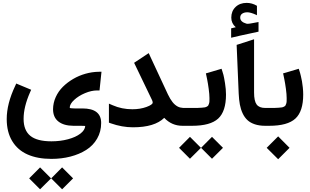

<svg xmlns="http://www.w3.org/2000/svg" viewBox="-20 -895 2206 1366"><path d="M193.8 -238.3Q147.9 -134.3 147.9 -49.3Q147.9 32.2 195.6 71.3Q243.2 110.4 346.2 110.4Q409.2 110.4 463.9 95.7Q518.6 81.1 551.5 55.9Q584.5 30.8 586.4 1Q585 0 556.2 0H502Q433.6 -0.5 395.5 -30.5Q357.4 -60.5 357.4 -118.2Q357.9 -163.1 376.7 -204.6Q395.5 -246.1 427.7 -277.8Q460 -309.6 501 -333.5Q542 -357.4 588.1 -370.4Q634.3 -383.3 679.7 -384.3L702.1 -384.8L699.7 -362.8L689.9 -269L688 -251.5H670.4Q630.4 -251.5 584.5 -232.2Q538.6 -212.9 507.3 -183.8Q476.1 -154.8 476.1 -128.9Q476.1 -123.5 510.3 -123.5H566.4Q699.7 -123.5 699.7 -20Q699.7 41.5 671.1 91.1Q642.6 140.6 593.5 171.6Q544.4 202.6 481.2 219Q418 235.4 345.7 235.4Q247.1 235.4 176.3 204.1Q105.5 172.9 66.7 108.6Q27.8 44.4 27.8 -48.3Q27.8 -156.7 87.9 -283.7L95.7 -300.8L112.8 -293.5L183.1 -264.2L201.7 -256.3ZM421.9 295.9 500 374 421.9 451.7 344.2 374ZM265.1 295.9 343.3 374 265.1 451.7 187.5 374Z M1293.5 0H1278.3Q1201.7 0 1148.4 -56.6Q1080.1 10.7 925.8 10.7Q848.6 10.7 768.1 -17.6L754.9 -22.5V-36.1V-127.9V-157.7L782.2 -146Q846.7 -117.7 921.4 -117.7Q977.5 -117.7 1022 -134Q1066.4 -150.4 1066.4 -165Q1066.4 -174.3 1060.5 -185.5L941.4 -433.1L934.1 -448.2L948.2 -457.5L1019 -504.4L1038.1 -517.1L1047.4 -496.6L1174.8 -223.1Q1182.6 -206.5 1190.9 -192.9Q1199.2 -179.2 1207.5 -168.7Q1215.8 -158.2 1224.6 -150.6Q1233.4 -143.1 1242.7 -137.9Q1252 -132.8 1261.2 -130.4Q1270.5 -127.9 1280.3 -127.4L1293.5 -127Q1302.2 -126.5 1302.2 -72.3V-55.7Q1302.2 0 1293.5 0Z M1288.1 -127H1348.1Q1373 -127 1386.2 -127.2Q1399.4 -127.4 1414.8 -128.7Q1430.2 -129.9 1437 -131.1Q1443.8 -132.3 1451.7 -136.5Q1459.5 -140.6 1461.9 -145Q1464.4 -149.4 1467 -157.7Q1469.7 -166 1470 -174.6Q1470.2 -183.1 1470.2 -197.3Q1470.2 -223.1 1464.8 -262.7Q1459.5 -302.2 1454.1 -328.6L1448.7 -355L1444.8 -373L1462.4 -377.9L1538.1 -400.4L1556.2 -405.8L1562 -387.7Q1565.4 -377.9 1569.6 -362.5Q1573.7 -347.2 1580.8 -303.7Q1587.9 -260.3 1587.9 -222.2Q1587.9 -102.5 1532.2 -51.3Q1476.6 0 1346.2 0H1288.1Q1280.3 0 1275.1 -4.9Q1270 -9.8 1267.8 -19.3Q1265.6 -28.8 1265.1 -36.4Q1264.6 -43.9 1264.6 -55.7V-72.3Q1264.6 -87.9 1265.6 -98.1Q1266.6 -108.4 1272.2 -117.7Q1277.8 -127 1288.1 -127ZM1488.3 78.6 1566.4 156.7 1488.3 234.4 1410.6 156.7ZM1331.5 78.6 1409.7 156.7 1331.5 234.4 1253.9 156.7Z M1657.2 -701.2Q1625.5 -729 1625.5 -769.5Q1625.5 -815.9 1655.8 -845.2Q1686 -874.5 1735.4 -874.5Q1753.9 -874.5 1772 -869.4Q1790 -864.3 1805.7 -855L1808.1 -853.5V-850.6V-794.4V-786.6L1801.3 -790Q1762.7 -807.6 1739.3 -807.6Q1717.8 -807.6 1703.4 -798.1Q1689 -788.6 1689 -769.5Q1689 -739.3 1733.4 -726.6Q1735.8 -725.6 1742.7 -725.6Q1748 -725.6 1758.8 -727.3Q1769.5 -729 1785.9 -732.2Q1802.2 -735.4 1813.5 -737.3L1819.3 -738.3V-732.4V-673.8V-669.9L1815.4 -668.9Q1793.9 -664.1 1756.6 -656.2Q1719.2 -648.4 1688.2 -641.4Q1657.2 -634.3 1630.4 -627.9L1624.5 -626.5V-632.3V-689.5V-693.4L1628.4 -694.3Q1633.8 -695.8 1644.5 -698.2Q1655.3 -700.7 1657.2 -701.2ZM1877 0H1867.2Q1825.2 0 1793.5 -10.5Q1761.7 -21 1741 -40Q1720.2 -59.1 1706.5 -88.1Q1692.9 -117.2 1686.5 -151.1Q1680.2 -185.1 1678.2 -229.5L1663.6 -575.7L1677.7 -580.1L1762.2 -607.4L1787.6 -615.7V-588.9V-236.8Q1787.6 -176.3 1805.9 -151.6Q1824.2 -127 1866.7 -127H1877Q1885.7 -127 1885.7 -72.3V-55.7Q1885.7 0 1877 0Z M1871.6 -127H1897.5Q1922.4 -127 1935.5 -127.2Q1948.7 -127.4 1964.1 -128.7Q1979.5 -129.9 1986.3 -131.1Q1993.2 -132.3 2001 -136.5Q2008.8 -140.6 2011.2 -145Q2013.7 -149.4 2016.4 -157.7Q2019 -166 2019.3 -174.6Q2019.5 -183.1 2019.5 -197.3Q2019.5 -223.1 2014.2 -262.7Q2008.8 -302.2 2003.4 -328.6L1998 -355L1994.1 -373L2011.7 -377.9L2087.4 -400.4L2105.5 -405.8L2111.3 -387.7Q2112.8 -383.8 2114.5 -377.9Q2116.2 -372.1 2120.6 -353.8Q2125 -335.4 2128.4 -316.9Q2131.8 -298.3 2134.5 -272.2Q2137.2 -246.1 2137.2 -222.2Q2137.2 -102.5 2081.5 -51.3Q2025.9 0 1895.5 0H1871.6Q1863.8 0 1858.6 -4.9Q1853.5 -9.8 1851.3 -19.3Q1849.1 -28.8 1848.6 -36.4Q1848.1 -43.9 1848.1 -55.7V-72.3Q1848.1 -87.9 1849.1 -98.1Q1850.1 -108.4 1855.7 -117.7Q1861.3 -127 1871.6 -127ZM1959 75.2 2040 156.7 1959 237.8 1877.4 156.7Z"/></svg>

Font: Samim FD
Style: Bold-FD
Weight: 700
Foundry: DejaVu fonts team - Redesigned by Saber Rastikerdar
Version: Version 4.0.1